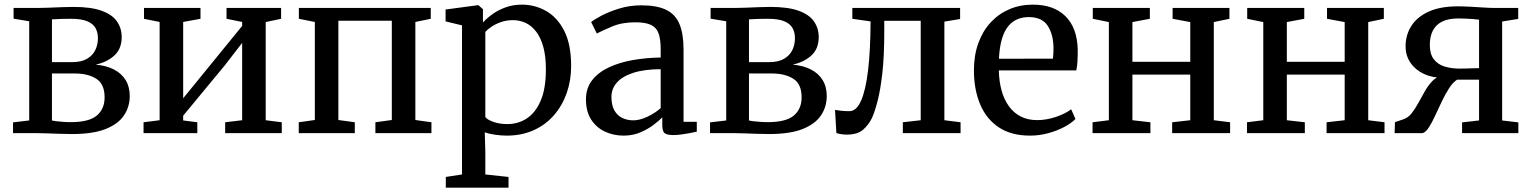

<svg xmlns="http://www.w3.org/2000/svg" viewBox="-20 -588 6764 848"><path d="M298.5 4Q275.5 4 245.5 3Q215.5 2 188 1Q160.5 0 143.5 0H37.5V-47.5L109 -56V-494L40 -505.5V-553H152Q169 -553 194.8 -554Q220.5 -555 249.2 -556.2Q278 -557.5 303 -557.5Q383 -557.5 429.8 -540.2Q476.5 -523 497 -492.8Q517.5 -462.5 517.5 -424.5Q517.5 -373 485.8 -343.5Q454 -314 402.5 -302.5Q449.5 -298.5 483 -281.2Q516.5 -264 534.8 -234.5Q553 -205 553 -164Q553 -117 528 -79Q503 -41 447.2 -18.5Q391.5 4 298.5 4ZM291.5 -48.5Q373.5 -48.5 407.8 -77.8Q442 -107 442 -158Q442 -217 405.2 -240.2Q368.5 -263.5 310 -263.5H209.5V-56Q217 -54 230 -52.5Q243 -51 259 -49.8Q275 -48.5 291.5 -48.5ZM209.5 -313.5H297.5Q339.5 -313.5 364.8 -328.5Q390 -343.5 401.2 -367.5Q412.5 -391.5 412.5 -419Q412.5 -444.5 402 -463.8Q391.5 -483 365.8 -494Q340 -505 293.5 -505Q272.5 -505 250.8 -504.5Q229 -504 209.5 -502.5Z M614 0V-48L685 -57V-491L616 -505V-553H865.5V-505L789 -491V-154L860.5 -241.5L1049.5 -473.5V-491L980.5 -505V-553H1221.5V-505L1153.5 -490.5V-57L1224.5 -48V0H974.5V-48L1049.5 -57V-398.5L973 -299.5L789 -77V-56L851.5 -48V0Z M1299.5 0V-48L1370.5 -58V-491L1300 -505V-553H1882.5V-505L1814.5 -491V-58L1885.5 -48V0H1638V-48L1710.5 -58V-496.5H1474.5V-58L1547 -48V0Z M1949 241V193.5L2020.5 182.5V-476L1948 -493.5V-546L2090 -565H2093L2113 -547.5V-488.5Q2129 -506.5 2154 -524.8Q2179 -543 2212.2 -555.2Q2245.5 -567.5 2285.5 -567.5Q2342.5 -567.5 2392 -539.5Q2441.5 -511.5 2472 -451.8Q2502.5 -392 2502.5 -296Q2502.5 -233 2483 -177.2Q2463.5 -121.5 2426.5 -79Q2389.5 -36.5 2336.8 -12.8Q2284 11 2218 11Q2193.5 11 2166 7Q2138.5 3 2121 -3.5L2123.5 80.5V182.5L2226 193.5V241ZM2221 -40Q2269 -40 2307.2 -65.2Q2345.5 -90.5 2368.2 -143.8Q2391 -197 2391 -281.5Q2391 -339 2379.8 -380.2Q2368.5 -421.5 2348.2 -448Q2328 -474.5 2301.8 -486.8Q2275.5 -499 2245.5 -499Q2217.5 -499 2193.5 -490.8Q2169.5 -482.5 2151.5 -470.5Q2133.5 -458.5 2123.5 -447V-71Q2131 -60 2158.2 -50Q2185.5 -40 2221 -40Z M2734.5 11Q2690 11 2652.2 -6.5Q2614.5 -24 2591.2 -59.5Q2568 -95 2568 -149Q2568 -199 2595.5 -234Q2623 -269 2669.8 -290.8Q2716.5 -312.5 2775.5 -322.8Q2834.5 -333 2898 -334V-370.5Q2898 -415 2888.5 -441Q2879 -467 2854.8 -478.2Q2830.5 -489.5 2785.5 -489.5Q2727.5 -489.5 2684 -471.2Q2640.5 -453 2616 -440L2591 -490.5Q2601.5 -500 2634.5 -517.8Q2667.5 -535.5 2714 -550Q2760.5 -564.5 2812 -564.5Q2881.5 -564.5 2922.5 -544.5Q2963.5 -524.5 2981.2 -481.2Q2999 -438 2999 -369V-50H3057.5V-6.5Q3046.5 -4 3028.5 -0.5Q3010.5 3 2990.5 5.8Q2970.5 8.5 2953.5 8.5Q2927 8.5 2916 0.5Q2905 -7.5 2905 -37V-69.5Q2893 -57 2868.5 -38Q2844 -19 2810 -4Q2776 11 2734.5 11ZM2777.5 -56.5Q2805 -56.5 2838.8 -72.2Q2872.5 -88 2898 -110.5V-282.5Q2824 -282 2775.8 -266Q2727.5 -250 2704 -222.8Q2680.5 -195.5 2680.5 -160.5Q2680.5 -124 2693.2 -101Q2706 -78 2728 -67.2Q2750 -56.5 2777.5 -56.5Z M3377 4Q3354 4 3324 3Q3294 2 3266.5 1Q3239 0 3222 0H3116V-47.5L3187.5 -56V-494L3118.5 -505.5V-553H3230.5Q3247.5 -553 3273.2 -554Q3299 -555 3327.8 -556.2Q3356.5 -557.5 3381.5 -557.5Q3461.5 -557.5 3508.2 -540.2Q3555 -523 3575.5 -492.8Q3596 -462.5 3596 -424.5Q3596 -373 3564.2 -343.5Q3532.5 -314 3481 -302.5Q3528 -298.5 3561.5 -281.2Q3595 -264 3613.2 -234.5Q3631.5 -205 3631.5 -164Q3631.5 -117 3606.5 -79Q3581.5 -41 3525.8 -18.5Q3470 4 3377 4ZM3370 -48.5Q3452 -48.5 3486.2 -77.8Q3520.5 -107 3520.5 -158Q3520.5 -217 3483.8 -240.2Q3447 -263.5 3388.5 -263.5H3288V-56Q3295.5 -54 3308.5 -52.5Q3321.5 -51 3337.5 -49.8Q3353.5 -48.5 3370 -48.5ZM3288 -313.5H3376Q3418 -313.5 3443.2 -328.5Q3468.5 -343.5 3479.8 -367.5Q3491 -391.5 3491 -419Q3491 -444.5 3480.5 -463.8Q3470 -483 3444.2 -494Q3418.5 -505 3372 -505Q3351 -505 3329.2 -504.5Q3307.5 -504 3288 -502.5Z M3720 6.5Q3705 6.5 3693 4.2Q3681 2 3674 -0.5L3668 -102.5Q3678.5 -100.5 3695.5 -98.8Q3712.5 -97 3731.5 -97Q3762.5 -97 3783 -143.2Q3803.5 -189.5 3814 -277.8Q3824.5 -366 3825 -493.5L3744.5 -505V-553H4220.5V-504L4151 -492.5V-57L4222.5 -48V0H3967.5V-48L4046.5 -57V-496H3885.5V-447Q3885.5 -339.5 3877 -264.8Q3868.5 -190 3856 -142Q3843.5 -94 3831.5 -67.5Q3816.5 -36.5 3791.8 -15Q3767 6.5 3720 6.5Z M4529.5 11Q4446 11 4391 -25.8Q4336 -62.5 4308.8 -127.8Q4281.5 -193 4281.5 -277.5Q4281.5 -343.5 4300.8 -397Q4320 -450.5 4355 -488.5Q4390 -526.5 4437.5 -547Q4485 -567.5 4541.5 -567.5Q4634.5 -567.5 4686 -516.2Q4737.5 -465 4740 -369Q4740 -338.5 4738.8 -316.2Q4737.5 -294 4733.5 -277H4391.5Q4392.5 -229 4403.5 -188.8Q4414.5 -148.5 4435.8 -119Q4457 -89.5 4488.2 -73.5Q4519.5 -57.5 4561 -57.5Q4602.5 -57.5 4645.2 -72.2Q4688 -87 4711 -105.5L4730 -62.5Q4712 -44 4680.5 -27.2Q4649 -10.5 4609.8 0.2Q4570.5 11 4529.5 11ZM4392 -328.5 4630.5 -329Q4631.5 -337.5 4632.2 -350.2Q4633 -363 4633 -372.5Q4633 -434 4608 -473.2Q4583 -512.5 4523.5 -512.5Q4496.5 -512.5 4473.5 -503Q4450.5 -493.5 4433 -472.2Q4415.5 -451 4405 -415.5Q4394.5 -380 4392 -328.5Z M4805.5 0V-48L4877.5 -57V-490.5L4806.5 -505V-553H5058.5V-505L4981.5 -490.5V-315H5237V-490.5L5159 -505V-553H5410V-505L5341 -490.5V-57L5413 -48V0H5157V-48L5237 -57V-258.5H4981.5V-57L5061 -48V0Z M5487.5 0V-48L5559.5 -57V-490.5L5488.5 -505V-553H5740.5V-505L5663.5 -490.5V-315H5919V-490.5L5841 -505V-553H6092V-505L6023 -490.5V-57L6095 -48V0H5839V-48L5919 -57V-258.5H5663.5V-57L5743 -48V0Z M6139.5 0 6141 -48.5 6178 -61Q6199.5 -68 6215.2 -88.2Q6231 -108.5 6245 -134.5Q6259 -160.5 6273.8 -186.2Q6288.5 -212 6307.2 -231Q6326 -250 6352.5 -255.5L6353 -244.5Q6306.5 -244 6269 -261.5Q6231.5 -279 6209.8 -310.5Q6188 -342 6188 -383.5Q6188 -433.5 6213.5 -473.5Q6239 -513.5 6290.2 -536.8Q6341.5 -560 6418 -560Q6445.5 -560 6475.8 -558.2Q6506 -556.5 6533 -554.8Q6560 -553 6577.5 -553H6685.5V-504.5L6614.5 -493V-56L6686 -47.5V0H6437.5V-47.5L6512.5 -56V-236H6415.5Q6396.5 -224 6379.8 -197.8Q6363 -171.5 6347.8 -139.5Q6332.5 -107.5 6318.5 -77Q6304.5 -46.5 6290.8 -25.2Q6277 -4 6263 0ZM6427 -285Q6440.5 -285 6457 -285.5Q6473.5 -286 6488.8 -286.5Q6504 -287 6512.5 -287V-501Q6503 -502.5 6486.5 -503.8Q6470 -505 6452 -505.8Q6434 -506.5 6420 -506.5Q6378 -506.5 6350.2 -493Q6322.5 -479.5 6308.8 -453.5Q6295 -427.5 6295 -389.5Q6295 -349.5 6312.5 -326.5Q6330 -303.5 6360 -294.2Q6390 -285 6427 -285Z"/></svg>

Font: Merriweather 24pt
Style: Regular
Weight: 400
Designer: Eben Sorkin
Foundry: Eben Sorkin
Version: Version 2.100